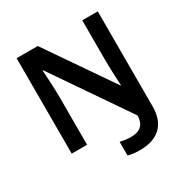

<svg xmlns="http://www.w3.org/2000/svg" viewBox="-203 -878 1199 1244"><g transform="rotate(-30 396.5 -256.0)"><path d="M488 202C616 202 700 139 700 -2V-714H584V-422C584 -364 588 -275 591 -224H588L251 -714H93V0H208V-355C208 -416 203 -510 199 -560H203L586 -1C584 73 544 99 479 99C448 99 422 94 400 89V191C420 197 449 202 488 202Z"/></g></svg>

Font: Noto Sans Bamum SemiBold
Style: Regular
Weight: 600
Designer: Monotype Design Team
Foundry: Monotype Imaging Inc.
Version: Version 2.002